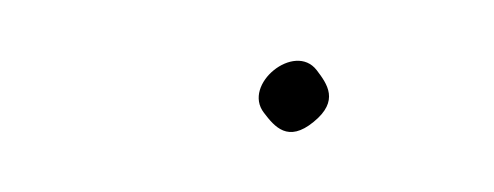

<svg xmlns="http://www.w3.org/2000/svg" viewBox="-20 -96 162 63"><path d="M66.6 -59C70.1 -54.4 74.5 -49.1 82.9 -56C91.4 -62.9 87.4 -68.4 83.9 -73C76.7 -82.3 59.4 -68.3 66.6 -59Z"/></svg>

Font: HoneyBee
Style: UltLitIt
Weight: 100
Foundry: Cannot Into Space Fonts
Version: Version 0.89